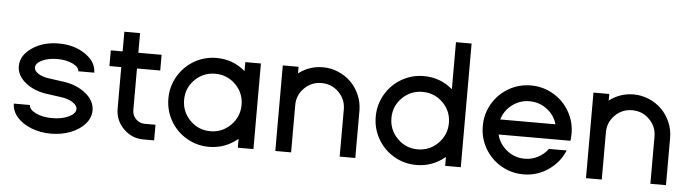

<svg xmlns="http://www.w3.org/2000/svg" viewBox="-47 -928 4081 1136"><g transform="rotate(5 1994.0 -360.0)"><path d="M46.4 -144.5H142.1Q142.1 -117.2 182.4 -97.9Q222.7 -78.6 279.8 -78.6Q336.9 -78.6 377.4 -97.9Q418 -117.2 418 -144.5Q418 -167 389.6 -184.6Q361.3 -202.1 317.4 -207.5L239.3 -218.3Q160.2 -228.5 108.2 -270.5Q56.2 -312.5 56.2 -368.2Q56.2 -431.6 121.8 -476.8Q187.5 -522 279.8 -522Q373 -522 438.7 -476.8Q504.4 -431.6 504.4 -368.2H409.2Q409.2 -393.6 371.1 -411.6Q333 -429.7 279.8 -429.7Q226.6 -429.7 189.2 -411.6Q151.9 -393.6 151.9 -368.2Q151.9 -347.7 178 -331.5Q204.1 -315.4 245.1 -310.5L323.2 -299.8Q405.3 -289.1 459.5 -245.6Q513.7 -202.1 513.7 -144.5Q513.7 -101.6 482.4 -65.2Q451.2 -28.8 397.2 -7.6Q343.3 13.7 279.8 13.7Q216.3 13.7 162.6 -7.6Q108.9 -28.8 77.6 -65.2Q46.4 -101.6 46.4 -144.5Z M660.6 -168.5V-415H590.3V-508.3H660.6V-625H753.9V-508.3H892.1V-415H753.9V-168.5Q753.9 -136.7 775.6 -114.7Q797.4 -92.8 828.6 -92.8H892.1V0H828.6Q759.3 0 710 -49.3Q660.6 -98.6 660.6 -168.5Z M1389.2 0V-52.7Q1314 9.8 1218.3 9.8Q1146.5 9.8 1085.7 -25.6Q1024.9 -61 989.7 -121.8Q954.6 -182.6 954.6 -254.4Q954.6 -325.7 989.7 -386.5Q1024.9 -447.3 1085.7 -482.7Q1146.5 -518.1 1218.3 -518.1Q1315.4 -518.1 1389.2 -455.1V-508.3H1481.9V0ZM1339.1 -133.3Q1389.2 -183.6 1389.2 -254.4Q1389.2 -325.2 1339.1 -374.8Q1289.1 -424.3 1218.3 -424.3Q1147.5 -424.3 1097.7 -374.8Q1047.9 -325.2 1047.9 -254.4Q1047.9 -183.6 1097.7 -133.3Q1147.5 -83 1218.3 -83Q1289.1 -83 1339.1 -133.3Z M1611.8 0V-508.3H1705.6V-469.2Q1770 -518.1 1849.6 -518.1Q1897.9 -518.1 1941.9 -499.3Q1985.8 -480.5 2017.6 -448.7Q2049.3 -417 2068.1 -373Q2086.9 -329.1 2086.9 -280.8V0H1994.1V-280.8Q1994.1 -340.3 1951.9 -382.3Q1909.7 -424.3 1849.6 -424.3Q1790 -424.3 1747.8 -382.3Q1705.6 -340.3 1705.6 -280.8V0Z M2620.6 0V-52.7Q2545.4 9.8 2449.7 9.8Q2377.9 9.8 2317.1 -25.6Q2256.3 -61 2221.2 -121.8Q2186 -182.6 2186 -254.4Q2186 -325.7 2221.2 -386.5Q2256.3 -447.3 2317.1 -482.7Q2377.9 -518.1 2449.7 -518.1Q2546.9 -518.1 2620.6 -455.1V-734.4H2713.4V0ZM2570.6 -133.3Q2620.6 -183.6 2620.6 -254.4Q2620.6 -325.2 2570.6 -374.8Q2520.5 -424.3 2449.7 -424.3Q2378.9 -424.3 2329.1 -374.8Q2279.3 -325.2 2279.3 -254.4Q2279.3 -183.6 2329.1 -133.3Q2378.9 -83 2449.7 -83Q2520.5 -83 2570.6 -133.3Z M3349.1 -254.4Q3349.1 -232.9 3346.2 -212.4H2919.4Q2933.6 -156.2 2979.7 -119.6Q3025.9 -83 3085.4 -83Q3127.4 -83 3163.8 -102.1Q3200.2 -121.1 3223.6 -153.3H3329.1Q3298.8 -80.6 3232.9 -35.4Q3167 9.8 3085.4 9.8Q3013.7 9.8 2952.9 -25.6Q2892.1 -61 2856.9 -121.8Q2821.8 -182.6 2821.8 -254.4Q2821.8 -325.7 2856.9 -386.5Q2892.1 -447.3 2952.9 -482.7Q3013.7 -518.1 3085.4 -518.1Q3157.2 -518.1 3218 -482.7Q3278.8 -447.3 3314 -386.5Q3349.1 -325.7 3349.1 -254.4ZM2921.4 -301.8H3249.5Q3233.9 -355.5 3188.5 -389.9Q3143.1 -424.3 3085.4 -424.3Q3027.8 -424.3 2982.4 -389.9Q2937 -355.5 2921.4 -301.8Z M3457 0V-508.3H3550.8V-469.2Q3615.2 -518.1 3694.8 -518.1Q3743.2 -518.1 3787.1 -499.3Q3831.1 -480.5 3862.8 -448.7Q3894.5 -417 3913.3 -373Q3932.1 -329.1 3932.1 -280.8V0H3839.4V-280.8Q3839.4 -340.3 3797.1 -382.3Q3754.9 -424.3 3694.8 -424.3Q3635.3 -424.3 3593 -382.3Q3550.8 -340.3 3550.8 -280.8V0Z"/></g></svg>

Font: Basically A Sans Serif Medium
Style: Regular
Weight: 500
Designer: Hyung-Suk Kim
Foundry: Mental Design
Version: 1.000